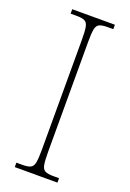

<svg xmlns="http://www.w3.org/2000/svg" viewBox="-139 -765 554 816"><g transform="rotate(20 137.5 -357.0)"><path d="M40 0V-20H67Q92 -20 104 -26Q116 -32 119.5 -51Q123 -70 123 -108V-606Q123 -645 119.5 -663.5Q116 -682 104 -688Q92 -694 67 -694H40V-714H233V-694H207Q182 -694 170 -688Q158 -682 154.5 -663.5Q151 -645 151 -606V-108Q151 -70 154.5 -51Q158 -32 170 -26Q182 -20 207 -20H233V0Z"/></g></svg>

Font: Noto Serif Condensed Thin
Style: Regular
Weight: 100
Width: 3
Designer: Monotype Design Team
Foundry: Monotype Imaging Inc.
Version: Version 2.013; ttfautohint (v1.8.4.7-5d5b)